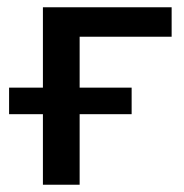

<svg xmlns="http://www.w3.org/2000/svg" viewBox="-20 -508 507 528"><path d="M98 0V-194H5V-267H98V-488H452V-407H199V-267H342V-194H199V0Z"/></svg>

Font: Nunito Sans 12pt SemiBold
Style: Regular
Weight: 600
Designer: Vernon Adams
Foundry: Vernon Adams
Version: Version 3.101;gftools[0.9.27]